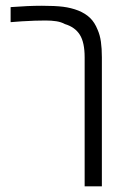

<svg xmlns="http://www.w3.org/2000/svg" viewBox="-20 -660 454 680"><path d="M279.8 0V-457Q279.8 -509.8 262.7 -536.9Q245.6 -564 210 -574.7Q196.8 -582 179.7 -584.7Q162.6 -587.4 141.1 -587.4Q125.5 -587.4 102.8 -586.7Q80.1 -585.9 57.1 -584.5Q34.2 -583 17.6 -581.5V-634.8Q48.8 -637.2 76.4 -638.4Q104 -639.6 128.4 -639.6Q175.3 -639.6 203.9 -636Q232.4 -632.3 257.3 -622.6Q282.7 -612.3 299.1 -596.4Q315.4 -580.6 325.7 -554.7Q334 -536.1 337.4 -512.2Q340.8 -488.3 340.8 -457V0Z"/></svg>

Font: Open Sans SemiCondensed Light
Style: Regular
Weight: 300
Width: 4
Designer: Monotype Design Team
Foundry: Monotype Imaging Inc.
Version: Version 3.000